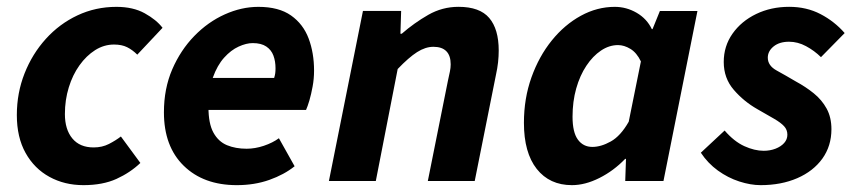

<svg xmlns="http://www.w3.org/2000/svg" viewBox="-20 -528 2493 560"><path d="M223.4 12Q168.2 12 124.3 -12.1Q80.3 -36.1 54.7 -81.7Q29.1 -127.4 29.1 -192.5Q29.1 -256.8 51.6 -313.8Q74.1 -370.8 113.7 -414.6Q153.3 -458.4 206 -483.2Q258.7 -508 319.6 -508Q368.3 -508 402.2 -489.2Q436.1 -470.4 454.1 -446.9L380.4 -368.6Q366.1 -382.8 350.6 -390.4Q335.1 -398.1 312.5 -398.1Q283.4 -398.1 257.5 -381.8Q231.7 -365.4 211.8 -337.5Q191.8 -309.6 180.6 -273Q169.3 -236.4 169.3 -195.4Q169.3 -150.4 191 -124.2Q212.6 -98 253.2 -98Q278 -98 297.7 -108.1Q317.4 -118.2 332.6 -129.9L389.4 -52.7Q359.7 -24.4 319.7 -6.2Q279.7 12 223.4 12Z M670.6 12Q573.7 12 515.9 -44.5Q458.1 -100.9 458.1 -200.5Q458.1 -269.5 482.4 -325.8Q506.8 -382 546.7 -423Q586.6 -464 635.5 -486Q684.4 -508 733.5 -508Q793.2 -508 828.8 -482.9Q864.4 -457.8 880.2 -415.7Q896 -373.6 896 -322Q896 -298.3 891.8 -275.7Q887.7 -253.2 882.4 -235Q877 -216.9 872.6 -207.3H559.6L570.3 -300.7H779.6Q782 -308.4 782.8 -314.6Q783.6 -320.8 783.6 -329.1Q783.6 -349.2 777.5 -365.8Q771.4 -382.4 756.7 -392.3Q742 -402.3 717 -402.3Q698.4 -402.3 676 -392.1Q653.6 -381.9 633.7 -359.8Q613.7 -337.6 600.9 -301.9Q588 -266.2 588 -215.1Q588 -167.5 602.5 -141.2Q617 -114.9 642.1 -104.5Q667.2 -94.2 699.3 -94.2Q723.8 -94.2 749.6 -102.8Q775.3 -111.5 793.5 -124.8L839.3 -43.1Q808.8 -18.6 765.5 -3.3Q722.3 12 670.6 12Z M939.3 0 1038.6 -496.1H1150L1147.9 -429.7H1151.9Q1188.1 -461.2 1229.1 -484.7Q1270.1 -508.1 1317.3 -508.1Q1379.3 -508.1 1406.9 -475.6Q1434.6 -443.1 1434.6 -380.6Q1434.6 -364.2 1432.7 -346.4Q1430.7 -328.5 1426.6 -310L1364.6 0H1227.8L1286.5 -292.8Q1289.9 -308.4 1292.2 -319.3Q1294.5 -330.3 1294.5 -340.3Q1294.5 -365.9 1281.7 -378.7Q1269 -391.5 1244.1 -391.5Q1220.9 -391.5 1196.5 -376Q1172.1 -360.4 1139.9 -326.7L1076.1 0Z M1648.1 12Q1583 12 1545.5 -35.3Q1508.1 -82.7 1508.1 -169.8Q1508.1 -240.8 1530.1 -302.4Q1552.1 -363.9 1589.4 -410Q1626.6 -456 1674.1 -482Q1721.6 -508 1773.2 -508Q1807 -508 1836.9 -490.7Q1866.8 -473.3 1881.2 -443H1883.2L1904.7 -496H2014.2L1915.1 0H1803.6L1805.8 -64.6H1803.4Q1769.9 -29.8 1728.3 -8.9Q1686.7 12 1648.1 12ZM1707.8 -99.5Q1733 -99.5 1761.5 -115.4Q1790 -131.2 1813.8 -173L1849.3 -348.8Q1837.2 -374.1 1818.9 -385.3Q1800.5 -396.5 1782.6 -396.5Q1756.6 -396.5 1732.9 -380.5Q1709.1 -364.6 1690.3 -336.3Q1671.4 -308 1660.6 -269.9Q1649.9 -231.8 1649.9 -187.6Q1649.9 -142 1665.5 -120.8Q1681 -99.5 1707.8 -99.5Z M2198.5 12Q2169.3 12 2136.2 1.3Q2103.2 -9.4 2073.8 -30.6Q2044.5 -51.8 2024.1 -82.6L2093.5 -147.3Q2120.9 -115.5 2150.8 -101.8Q2180.7 -88.2 2207.5 -88.2Q2226 -88.2 2241.9 -94.3Q2257.8 -100.5 2267.2 -111Q2276.5 -121.5 2276.5 -135.2Q2276.5 -149.6 2266.9 -159.9Q2257.4 -170.2 2237.8 -181.6Q2218.2 -192.9 2189 -209.6Q2149.5 -232 2120.2 -266Q2090.9 -299.9 2090.9 -347.2Q2090.9 -393.4 2116.5 -429.8Q2142.1 -466.2 2185.5 -487.2Q2229 -508.1 2281.6 -508.1Q2332.5 -508.1 2373.1 -486.9Q2413.7 -465.8 2443.6 -431.6L2374.5 -361.3Q2355.2 -380.3 2331 -393.3Q2306.9 -406.3 2281.3 -406.3Q2253.4 -406.3 2236.4 -392.6Q2219.4 -378.8 2219.4 -359.8Q2219.4 -336.6 2245 -322.5Q2270.7 -308.4 2301.2 -290.4Q2329.9 -274.9 2353.4 -255.9Q2377 -236.8 2391 -211.3Q2405 -185.8 2405 -151.1Q2405 -102.3 2378.6 -65.4Q2352.1 -28.6 2305.3 -8.3Q2258.4 12 2198.5 12Z"/></svg>

Font: Source Sans 3
Style: Italic
Weight: 200
Italic angle: -11°
Designer: Paul D. Hunt
Foundry: Adobe
Version: Version 3.046;hotconv 1.0.118;makeotfexe 2.5.65603